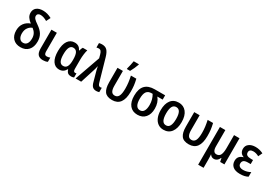

<svg xmlns="http://www.w3.org/2000/svg" viewBox="50 -1994 4892 3441"><g transform="rotate(30 2496.0 -274.0)"><path d="M464 -714 421 -628Q345 -673 283 -673Q250 -673 232.5 -657.5Q215 -642 215 -616Q215 -586 238.5 -559.5Q262 -533 323 -492Q402 -438 438.5 -377Q475 -316 475 -231Q475 -118 416.5 -54Q358 10 256 10Q156 10 98.5 -50Q41 -110 41 -214Q41 -303 85 -363.5Q129 -424 207 -451Q157 -489 131 -528.5Q105 -568 105 -617Q105 -687 153 -725Q201 -763 283 -763Q375 -763 464 -714ZM156 -218Q156 -157 182.5 -119.5Q209 -82 257 -82Q307 -82 334 -120.5Q361 -159 361 -230Q361 -285 339 -326.5Q317 -368 273 -401Q223 -384 189.5 -337Q156 -290 156 -218Z M694 -155Q694 -83 746 -83Q777 -83 815 -97V-10Q775 10 719 10Q652 10 617 -27.5Q582 -65 582 -153V-541H694Z M874 -269Q874 -405 923.5 -478Q973 -551 1062 -551Q1110 -551 1142.5 -530Q1175 -509 1196 -467H1202Q1213 -515 1231 -541H1324Q1312 -504 1304.5 -446.5Q1297 -389 1297 -333V-145Q1297 -83 1334 -83Q1350 -83 1362 -88V-2Q1355 2 1337.5 6Q1320 10 1307 10Q1262 10 1236.5 -9Q1211 -28 1198 -73H1190Q1145 10 1054 10Q970 10 922 -62Q874 -134 874 -269ZM1188 -262V-270Q1188 -366 1164 -412Q1140 -458 1084 -458Q988 -458 988 -268Q988 -173 1012 -127.5Q1036 -82 1086 -82Q1139 -82 1163.5 -126Q1188 -170 1188 -262Z M1579 -524 1560 -594Q1549 -635 1532 -654.5Q1515 -674 1484 -674Q1464 -674 1440 -668V-759Q1472 -767 1501 -767Q1569 -767 1606.5 -729Q1644 -691 1670 -601L1798 -152Q1808 -115 1821 -100Q1834 -85 1854 -85Q1869 -85 1884 -90V0Q1874 4 1857 7Q1840 10 1825 10Q1774 10 1746 -17.5Q1718 -45 1702 -109L1657 -271Q1642 -321 1630 -386H1627Q1616 -329 1601 -286L1510 0H1394Z M1949 -242V-541H2061V-236Q2061 -160 2082.5 -122Q2104 -84 2153 -84Q2207 -84 2232 -133Q2257 -182 2257 -288Q2257 -353 2249.5 -412.5Q2242 -472 2227 -541H2339Q2356 -469 2362.5 -414Q2369 -359 2369 -287Q2369 9 2150 9Q2040 9 1994.5 -53Q1949 -115 1949 -242ZM2105 -620Q2114 -649 2126 -703.5Q2138 -758 2142 -788H2249V-777Q2236 -739 2215 -692Q2194 -645 2172 -606H2105Z M2675 10Q2572 10 2514.5 -60Q2457 -130 2457 -258Q2457 -403 2523.5 -472Q2590 -541 2721 -541H2935V-452H2825Q2895 -369 2895 -240Q2895 -126 2837 -58Q2779 10 2675 10ZM2677 -82Q2729 -82 2755 -126.5Q2781 -171 2781 -252Q2781 -363 2728 -452H2706Q2636 -452 2603.5 -406.5Q2571 -361 2571 -259Q2571 -173 2597.5 -127.5Q2624 -82 2677 -82Z M3213 10Q3147 10 3098.5 -25Q3050 -60 3024 -123.5Q2998 -187 2998 -272Q2998 -404 3054.5 -477.5Q3111 -551 3216 -551Q3315 -551 3373.5 -478Q3432 -405 3432 -272Q3432 -142 3375.5 -66Q3319 10 3213 10ZM3215 -82Q3268 -82 3293 -130Q3318 -178 3318 -272Q3318 -365 3293 -412Q3268 -459 3215 -459Q3162 -459 3137 -412Q3112 -365 3112 -271Q3112 -178 3137 -130Q3162 -82 3215 -82Z M3537 -242V-541H3649V-236Q3649 -160 3670.5 -122Q3692 -84 3741 -84Q3795 -84 3820 -133Q3845 -182 3845 -288Q3845 -353 3837.5 -412.5Q3830 -472 3815 -541H3927Q3944 -469 3950.5 -414Q3957 -359 3957 -287Q3957 9 3738 9Q3628 9 3582.5 -53Q3537 -115 3537 -242Z M4474 0H4386L4371 -72H4366Q4349 -32 4321 -11Q4293 10 4258 10Q4207 10 4179 -35H4176Q4181 12 4181 75V240H4069V-541H4181V-208Q4181 -84 4257 -84Q4314 -84 4337.5 -130.5Q4361 -177 4361 -270V-541H4474Z M4879 -240H4824Q4765 -240 4738 -219.5Q4711 -199 4711 -158Q4711 -120 4737.5 -100.5Q4764 -81 4813 -81Q4853 -81 4891 -92Q4929 -103 4960 -121V-26Q4928 -8 4889 1Q4850 10 4798 10Q4698 10 4648.5 -33Q4599 -76 4599 -149Q4599 -203 4627.5 -236Q4656 -269 4706 -282V-286Q4665 -300 4643 -331.5Q4621 -363 4621 -409Q4621 -475 4671.5 -513Q4722 -551 4804 -551Q4889 -551 4964 -512L4925 -429Q4866 -462 4810 -462Q4769 -462 4748 -445.5Q4727 -429 4727 -398Q4727 -359 4754 -341.5Q4781 -324 4835 -324H4879Z"/></g></svg>

Font: Noto Sans Display Medium Narrow
Style: Regular
Weight: 500
Width: 4
Designer: Monotype Design team
Foundry: Monotype Imaging Inc.
Version: Version 1.000